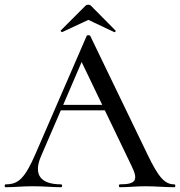

<svg xmlns="http://www.w3.org/2000/svg" viewBox="-24 -782 753 802"><path d="M236 -648 345 -699 453 -648C456 -646 462 -653 458 -655L356 -758C350 -764 339 -764 333 -758L230 -655C227 -653 234 -647 236 -648ZM704 -12C665 -12 639 -39 592 -137L353 -632C351 -636 339 -636 338 -632L125 -141C80 -37 53 -12 0 -12C-6 -12 -6 0 0 0C42 0 64 -4 113 -4C164 -4 191 0 231 0C237 0 237 -12 231 -12C147 -12 113 -51 148 -131L230 -321H414L526 -88C555 -29 543 -12 477 -12C471 -12 471 0 477 0C516 0 542 -4 585 -4C623 -4 666 0 704 0C710 0 710 -12 704 -12ZM240 -344 317 -523 403 -344Z"/></svg>

Font: Cormorant Infant Book
Style: Regular
Weight: 500
Designer: Christian Thalmann (Catharsis Fonts)
Version: Version 1.000;PS 002.000;hotconv 1.0.88;makeotf.lib2.5.64775